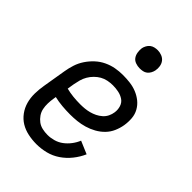

<svg xmlns="http://www.w3.org/2000/svg" viewBox="-217 -830 934 934"><g transform="rotate(45 250.0 -362.5)"><path d="M210 8Q181 8 152.5 2Q124 -4 101 -18Q78 -32 61.5 -54.5Q45 -77 37.5 -104Q30 -131 30.5 -160.5Q31 -190 36 -219L56 -339Q60 -364 68 -389Q76 -414 91 -436.5Q106 -459 126 -477.5Q146 -496 170.5 -507.5Q195 -519 220 -523.5Q245 -528 270 -528Q295 -528 319.5 -525Q344 -522 366 -513Q388 -504 406 -489.5Q424 -475 435.5 -454.5Q447 -434 449 -409.5Q451 -385 447 -360Q443 -336 433 -313Q423 -290 405.5 -272Q388 -254 365.5 -241.5Q343 -229 319 -222Q295 -215 271 -212.5Q247 -210 224 -210Q196 -210 168.5 -212.5Q141 -215 115 -221L113 -208Q110 -190 109.5 -171.5Q109 -153 112.5 -136Q116 -119 126 -104.5Q136 -90 149.5 -80Q163 -70 180.5 -66Q198 -62 217 -62Q237 -62 258.5 -68Q280 -74 298 -87.5Q316 -101 330 -119.5Q344 -138 352 -158L418 -130Q405 -100 383.5 -73Q362 -46 334 -27Q306 -8 274 0Q242 8 210 8ZM224 -280Q239 -280 254.5 -281.5Q270 -283 285 -287Q300 -291 314.5 -298Q329 -305 341.5 -316Q354 -327 361 -341.5Q368 -356 370 -371Q373 -391 367 -410Q361 -429 345.5 -439.5Q330 -450 310.5 -454Q291 -458 271 -458Q254 -458 236.5 -454.5Q219 -451 204 -442.5Q189 -434 176 -421Q163 -408 154 -392.5Q145 -377 140.5 -360.5Q136 -344 133 -328L127 -291Q150 -285 174.5 -282.5Q199 -280 224 -280ZM304 -608Q290 -608 276 -613Q262 -618 254 -629Q246 -640 243.5 -655Q241 -670 243 -685Q245 -695 250.5 -705Q256 -715 264.5 -721.5Q273 -728 283.5 -730.5Q294 -733 305 -733Q319 -733 333 -727.5Q347 -722 355.5 -711Q364 -700 366.5 -685Q369 -670 366 -655Q364 -645 358.5 -635Q353 -625 344.5 -618.5Q336 -612 325.5 -610Q315 -608 304 -608Z"/></g></svg>

Font: Iosevka
Style: Italic
Weight: 400
Italic angle: -9°
Monospace: yes
Designer: Belleve Invis
Foundry: Belleve Invis
Version: Version 32.5.0; ttfautohint (v1.8.4)